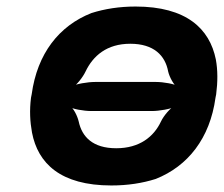

<svg xmlns="http://www.w3.org/2000/svg" viewBox="-20 -558 686 588"><path d="M77 -269 75 -259C70 -220 72 -185 78 -152C96 -58 165 10 321 10C371 10 416 3 457 -10C555 -49 623 -134 640 -259L642 -269C647 -308 647 -343 641 -376C622 -470 551 -538 395 -538C346 -538 301 -531 260 -518C161 -479 94 -394 77 -269ZM458 -307H271C249 -307 212 -301 198 -293L200 -289C215 -297 234 -322 242 -339C265 -387 307 -424 379 -424C451 -424 486 -388 495 -339C499 -322 512 -297 525 -289L527 -293C516 -301 480 -307 458 -307ZM259 -218H446C467 -218 503 -224 518 -232L516 -235C501 -227 481 -203 473 -186C451 -139 407 -104 336 -104C264 -104 231 -139 221 -186C217 -203 205 -228 192 -235L190 -232C201 -224 237 -218 259 -218Z"/></svg>

Font: Asimov
Style: EdgeWideIt
Weight: 500
Designer: Google
Version: Version 2.000980: 2014